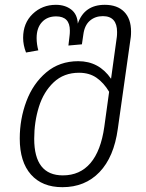

<svg xmlns="http://www.w3.org/2000/svg" viewBox="-20 -765 607 797"><path d="M524 -634Q524 -620 523 -612L469 -230Q453 -113 393 -50.5Q333 12 239 12Q155 12 108.5 -40.5Q62 -93 62 -190Q62 -271 89.5 -344.5Q117 -418 172 -464.5Q227 -511 305 -511Q391 -511 441 -438L465 -612Q466 -619 466 -632Q466 -698 407 -698Q375 -698 353 -679Q331 -660 326 -622L320 -581L264 -576L269 -619Q270 -626 270 -638Q270 -697 213 -697Q176 -697 154 -673Q132 -649 132 -607Q132 -582 139 -556L88 -547Q76 -578 76 -608Q76 -669 115.5 -707Q155 -745 212 -745Q250 -745 275.5 -725.5Q301 -706 303 -667Q330 -745 415 -745Q467 -745 495.5 -716Q524 -687 524 -634ZM413 -239 433 -384Q411 -421 381 -442Q351 -463 308 -463Q245 -463 203 -423.5Q161 -384 141.5 -321.5Q122 -259 122 -189Q122 -37 241 -37Q312 -37 355.5 -88Q399 -139 413 -239Z"/></svg>

Font: FiraGO Light
Style: Italic
Weight: 300
Italic angle: -8°
Designer: bBox Type GmbH
Foundry: bBox Type GmbH
Version: Version 1.001